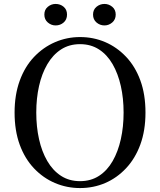

<svg xmlns="http://www.w3.org/2000/svg" viewBox="-20 -937 812 974"><path d="M262 -808Q240 -808 222.5 -823Q205 -838 205 -863Q205 -888 222.5 -902.5Q240 -917 262 -917Q286 -917 303 -902.5Q320 -888 320 -863Q320 -838 303 -823Q286 -808 262 -808ZM510 -808Q487 -808 469.5 -823Q452 -838 452 -863Q452 -888 469.5 -902.5Q487 -917 510 -917Q532 -917 549.5 -902.5Q567 -888 567 -863Q567 -838 549.5 -823Q532 -808 510 -808ZM386 17Q319 17 259 -8.5Q199 -34 152.5 -83Q106 -132 80 -203Q54 -274 54 -366Q54 -456 80 -527.5Q106 -599 152.5 -648Q199 -697 259 -723Q319 -749 386 -749Q454 -749 513.5 -723.5Q573 -698 619.5 -649Q666 -600 692 -529Q718 -458 718 -366Q718 -275 692 -204Q666 -133 619.5 -83.5Q573 -34 513.5 -8.5Q454 17 386 17ZM386 -18Q441 -18 482.5 -45Q524 -72 551.5 -120Q579 -168 593 -231Q607 -294 607 -366Q607 -438 593 -500.5Q579 -563 551.5 -611Q524 -659 482.5 -686Q441 -713 386 -713Q331 -713 289.5 -686Q248 -659 220 -611Q192 -563 178 -500.5Q164 -438 164 -366Q164 -294 178 -231Q192 -168 220 -120Q248 -72 289.5 -45Q331 -18 386 -18Z"/></svg>

Font: Noto Serif JP ExtraLight Medium
Style: Regular
Weight: 500
Version: Version 2.003-H1;hotconv 1.1.1;makeotfexe 2.6.0